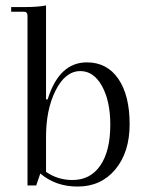

<svg xmlns="http://www.w3.org/2000/svg" viewBox="-20 -673 533 705"><path d="M299 -444Q373 -444 414.5 -383.5Q456 -323 456 -217Q456 -114 403.5 -51Q351 12 265 12Q184 12 128 -36L113 8H81V-615Q81 -630 68 -630H21V-647H67Q119 -647 149 -653V-308H155Q197 -444 299 -444ZM246 -12Q312 -12 348.5 -65.5Q385 -119 385 -215Q385 -302 354.5 -357Q324 -412 275 -412Q220 -412 184 -340.5Q148 -269 149 -164V-42Q192 -12 246 -12Z"/></svg>

Font: Arapey Thin
Style: Regular
Weight: 100
Designer: Eduardo Rodriguez Tunni
Foundry: Eduardo Rodriguez Tunni
Version: Version 4.000;hotconv 1.0.109;makeotfexe 2.5.65596